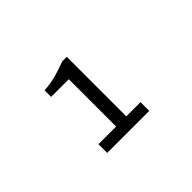

<svg xmlns="http://www.w3.org/2000/svg" viewBox="-73 -982 746 746"><g transform="rotate(-45 300.0 -609.5)"><path d="M174 -422V-470H271V-730H174V-766Q207 -768 236 -775.5Q265 -783 302 -797H327V-470H405V-422Z"/></g></svg>

Font: Chivo Mono Light
Style: Regular
Weight: 300
Monospace: yes
Designer: Hector Gatti
Foundry: Omnibus-Type
Version: Version 1.008